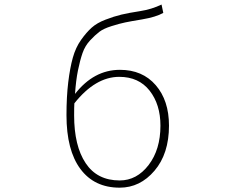

<svg xmlns="http://www.w3.org/2000/svg" viewBox="-20 -824 1040 856"><path d="M513.7 -19.5Q589.8 -19.5 642.6 -88.4Q695.3 -157.2 695.3 -263.7Q695.3 -358.4 647 -419.9Q598.6 -481.4 511.7 -481.4Q405.3 -481.4 311.5 -363.3Q310.5 -346.7 310.5 -309.6Q310.5 -173.8 361.8 -96.7Q413.1 -19.5 513.7 -19.5ZM700.2 -803.7 708 -766.6Q675.8 -748 612.3 -737.3Q564.5 -729.5 538.6 -724.1Q512.7 -718.8 477.1 -707.5Q441.4 -696.3 422.9 -682.1Q404.3 -668 381.8 -644Q359.4 -620.1 348.1 -587.9Q336.9 -555.7 327.6 -510.3Q318.4 -464.8 314.5 -405.3Q398.4 -512.7 514.6 -512.7Q615.2 -512.7 674.3 -444.3Q733.4 -376 733.4 -263.7Q733.4 -138.7 668.9 -63Q604.5 12.7 513.7 12.7Q400.4 12.7 338.4 -70.8Q276.4 -154.3 276.4 -310.5Q276.4 -392.6 284.2 -457Q292 -521.5 304.7 -566.9Q317.4 -612.3 341.3 -646Q365.2 -679.7 388.7 -700.7Q412.1 -721.7 450.2 -736.3Q488.3 -751 521 -758.8Q553.7 -766.6 604.5 -774.4Q655.3 -782.2 700.2 -803.7Z"/></svg>

Font: GenEi Gothic M ExtraLight
Style: Regular
Weight: 200
Designer: o_tamon (Modified); [Source Han Sans]
Ryoko NISHIZUKA  (kana & ideographs); Paul D. Hunt (Latin, Greek & Cyrillic); Wenl
Version: Version 1.1a;Original Version 1.004